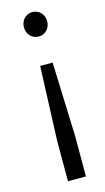

<svg xmlns="http://www.w3.org/2000/svg" viewBox="-111 -572 424 774"><g transform="rotate(-15 101.0 -185.0)"><path d="M84 -315H136L147 -6V163H72V-6ZM61 -482Q61 -504 75 -518.5Q89 -533 110 -533Q130 -533 144 -518.5Q158 -504 158 -482Q158 -460 144 -445.5Q130 -431 110 -431Q89 -431 75 -445.5Q61 -460 61 -482Z"/></g></svg>

Font: Kalaa
Style: Regular
Weight: 400
Version: Version 1.20 June 5, 2016